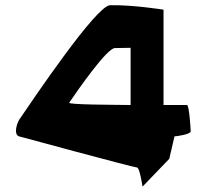

<svg xmlns="http://www.w3.org/2000/svg" viewBox="-20 -728 788 735"><path d="M53 -206C53 -206 491 -87 504 -87C516 -87 526 -6 526 -14L628 -120L648 -206C656 -206 710 -214 710 -225C710 -236 704 -326 696 -326H606V-691C606 -691 487 -710 401 -708C348 -706 107 -348 55 -272C43 -254 32 -212 53 -206ZM245 -335C281 -388 390 -544 420 -544C436 -544 480 -545 480 -545V-326C413 -327 239 -327 245 -335Z"/></svg>

Font: Ampere
Style: SCExt
Weight: 400
Version: Version 1